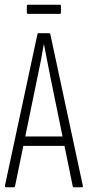

<svg xmlns="http://www.w3.org/2000/svg" viewBox="-20 -796 374 816"><path d="M6 0Q0 0 1 -7L139 -650Q140 -655 145 -655H188Q193 -655 194 -650L332 -7Q333 0 328 0H295Q290 0 289 -5L194 -469Q187 -504 180.5 -538Q174 -572 167 -607H166Q160 -572 153.5 -537.5Q147 -503 139 -467L44 -5Q43 0 38 0ZM71 -176 80 -216H252L261 -176ZM100 -737Q94 -737 94 -743V-770Q94 -776 100 -776H234Q239 -776 239 -770V-743Q239 -737 234 -737Z"/></svg>

Font: Sofia Sans Extra Condensed Light
Style: Regular
Weight: 300
Designer: Botio Nikoltchev, Ani Petrova
Foundry: lettersoup
Version: Version 4.101